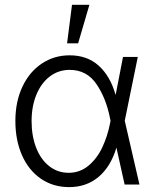

<svg xmlns="http://www.w3.org/2000/svg" viewBox="-20 -767 644 798"><path d="M43.9 -264.6Q43.9 -343.8 72.8 -405.8Q101.6 -467.8 153.1 -502.4Q204.6 -537.1 269.5 -537.1Q342.3 -537.1 390.1 -494.1Q438 -451.2 460 -374H460.9L491.2 -530.3H552.7L498.5 -265.1L559.6 0H498L463.9 -153.3Q439.9 -73.7 389.4 -31.5Q338.9 10.7 267.6 10.7Q200.7 10.7 149.9 -24.2Q99.1 -59.1 71.5 -121.6Q43.9 -184.1 43.9 -264.6ZM265.6 -48.8Q312 -48.8 347.7 -78.4Q383.3 -107.9 405.3 -154.8Q427.2 -201.7 437.5 -254.9L439.5 -265.1L437.5 -274.4Q421.4 -357.9 381.1 -417.2Q340.8 -476.6 269.5 -476.6Q223.6 -476.6 187.7 -449.7Q151.9 -422.9 131.6 -374.3Q111.3 -325.7 111.3 -263.7Q111.3 -201.7 130.4 -152.8Q149.4 -104 184.6 -76.4Q219.7 -48.8 265.6 -48.8ZM279.3 -747.1H351.6L304.7 -586.9H258.8Z"/></svg>

Font: Pretendard Light
Style: Regular
Weight: 300
Designer: Base glyphs from Inter by Rasmus Andersson; Hangeul glyphs from Noto Sans CJK(Source Han Sans) by Jang Soo-young and Kan
Foundry: Kil Hyung-jin
Version: Version 1.309